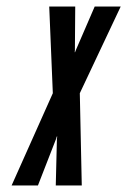

<svg xmlns="http://www.w3.org/2000/svg" viewBox="-20 -567 389 587"><path d="M15.5 0H96L151.5 -142.5L153.5 -149.5H155L154 -142.5L150.5 0H230L224 -282L349 -547H269.5L212 -414L209.5 -407.5H208.5L209 -414L210 -547H130.5L141.5 -282Z"/></svg>

Font: League Gothic SemiCondensed Italic
Style: Regular
Weight: 400
Width: 4
Designer: The League of Moveable Type
Version: Version 1.600; ttfautohint (v1.8.3)